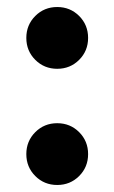

<svg xmlns="http://www.w3.org/2000/svg" viewBox="-20 -527 326 547"><path d="M205.5 -150.5Q231 -125 231 -88Q231 -51 205.5 -25.5Q180 0 143 0Q106 0 80.5 -25.5Q55 -51 55 -88Q55 -125 80.5 -150.5Q106 -176 143 -176Q180 -176 205.5 -150.5ZM205.5 -481.5Q231 -456 231 -419Q231 -382 205.5 -356.5Q180 -331 143 -331Q106 -331 80.5 -356.5Q55 -382 55 -419Q55 -456 80.5 -481.5Q106 -507 143 -507Q180 -507 205.5 -481.5Z"/></svg>

Font: Hind Madurai
Style: Bold
Weight: 700
Designer: Jyotish Sonowal
Foundry: Indian Type Foundry
Version: Version 0.702;PS 1.0;hotconv 1.0.81;makeotf.lib2.5.63406